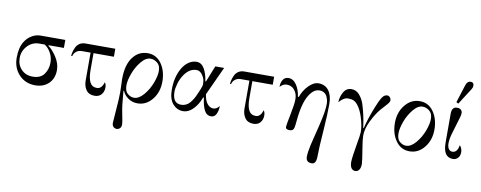

<svg xmlns="http://www.w3.org/2000/svg" viewBox="-78 -1124 4514 1800"><g transform="rotate(10 2179.0 -224.0)"><path d="M468 -456V-380H322V-374Q362 -346 401 -286Q440 -226 440 -164Q440 -84 391 -36Q342 12 262 12Q169 12 108.5 -52Q48 -116 48 -214Q48 -309 84 -367Q108 -407 148 -431.5Q188 -456 235 -456ZM225 -64Q300 -64 334 -111.5Q368 -159 368 -222Q368 -272 344.5 -314.5Q321 -357 285 -380H235Q167 -380 121.5 -330.5Q76 -281 76 -216Q76 -150 117.5 -107Q159 -64 225 -64Z M944 -456V-380H750V-222Q750 -142 770.5 -103Q791 -64 837 -64Q883 -64 902 -130Q916 -112 916 -82Q916 -42 893 -15Q870 12 828 12Q774 12 748 -24.5Q722 -61 722 -114V-380H640Q608 -380 586 -362.5Q564 -345 558 -318H548Q548 -341 559 -374Q570 -407 586 -425Q614 -456 658 -456Z M1195 -34Q1242 -34 1287.5 -88Q1333 -142 1357.5 -208Q1382 -274 1382 -319Q1382 -374 1351 -398Q1320 -422 1287 -422Q1241 -422 1197.5 -368.5Q1154 -315 1130 -249Q1106 -183 1106 -137Q1106 -82 1134.5 -58Q1163 -34 1195 -34ZM1236 12Q1186 12 1147 -15.5Q1108 -43 1093 -82L1088 -80L1094 -15Q1099 50 1106 92Q1108 106 1119 160Q1130 214 1130 232Q1130 257 1116.5 269.5Q1103 282 1086 282Q1069 282 1055.5 269.5Q1042 257 1042 232Q1042 215 1051 106.5Q1060 -2 1060 -62Q1060 -82 1058 -134.5Q1056 -187 1056 -188Q1056 -322 1110.5 -395Q1165 -468 1252 -468Q1334 -468 1383 -399Q1432 -330 1432 -228Q1432 -128 1375.5 -58Q1319 12 1236 12Z M1670 10Q1612 10 1572 -36Q1532 -82 1532 -172Q1532 -286 1577 -369Q1602 -416 1639 -442Q1676 -468 1716 -468Q1763 -468 1790.5 -421Q1818 -374 1828 -303L1834 -301L1896 -456H1980L1855 -184Q1863 -124 1888 -94Q1913 -64 1945 -64Q1977 -64 2002 -98Q2002 -52 1986 -20Q1970 12 1938 12Q1894 12 1872.5 -30.5Q1851 -73 1841 -150H1835Q1817 -105 1802 -82Q1742 10 1670 10ZM1642 -46Q1667 -46 1688.5 -56.5Q1710 -67 1725 -85Q1740 -103 1753.5 -125.5Q1767 -148 1777 -173Q1787 -198 1798 -222Q1812 -256 1812 -270Q1812 -306 1802 -329Q1774 -392 1729 -392Q1665 -392 1617 -326Q1588 -285 1574 -236.5Q1560 -188 1560 -157Q1560 -46 1642 -46Z M2456 -456V-380H2262V-222Q2262 -142 2282.5 -103Q2303 -64 2349 -64Q2395 -64 2414 -130Q2428 -112 2428 -82Q2428 -42 2405 -15Q2382 12 2340 12Q2286 12 2260 -24.5Q2234 -61 2234 -114V-380H2152Q2120 -380 2098 -362.5Q2076 -345 2070 -318H2060Q2060 -341 2071 -374Q2082 -407 2098 -425Q2126 -456 2170 -456Z M2647 -12Q2647 -30 2668 -133Q2689 -236 2689 -282Q2689 -334 2661 -369Q2633 -404 2586 -404Q2551 -404 2522 -371Q2522 -414 2540 -441Q2558 -468 2592 -468Q2637 -468 2668 -422Q2699 -376 2708 -311L2716 -309Q2738 -373 2784.5 -420.5Q2831 -468 2878 -468Q2940 -468 2975 -422Q3010 -375 3010 -293Q3010 -201 3000 -58Q2986 131 2986 207Q2986 282 2944 282Q2888 282 2888 230Q2888 186 2903.5 117Q2919 48 2934 -8Q2951 -72 2968.5 -154Q2986 -236 2986 -292Q2986 -309 2982 -326.5Q2978 -344 2969 -362.5Q2960 -381 2941.5 -392.5Q2923 -404 2898 -404Q2854 -404 2820 -362.5Q2786 -321 2767.5 -261Q2749 -201 2740 -128Q2734 -78 2731.5 -47Q2729 -16 2719 -2Q2709 12 2684 12Q2647 12 2647 -12Z M3306 206Q3306 166 3330 27Q3346 -61 3346 -87Q3346 -143 3323.5 -217.5Q3301 -292 3268 -333Q3247 -359 3226.5 -367.5Q3206 -376 3174 -376Q3132 -376 3090 -325Q3090 -374 3116 -421Q3142 -468 3191 -468Q3236 -468 3267 -432.5Q3298 -397 3314 -349Q3346 -249 3362 -128H3367Q3389 -224 3440 -348Q3453 -379 3458.5 -391.5Q3464 -404 3476.5 -426.5Q3489 -449 3502.5 -458.5Q3516 -468 3532 -468Q3546 -468 3557 -455.5Q3568 -443 3568 -427Q3568 -416 3559 -403Q3550 -390 3525.5 -363.5Q3501 -337 3489 -323Q3448 -274 3411 -198Q3374 -122 3374 -60Q3374 -22 3386 50Q3408 184 3408 206Q3408 242 3394.5 262Q3381 282 3357 282Q3333 282 3319.5 262Q3306 242 3306 206Z M3785 -34Q3832 -34 3877.5 -88Q3923 -142 3947.5 -208Q3972 -274 3972 -319Q3972 -374 3941 -398Q3910 -422 3877 -422Q3831 -422 3787.5 -368.5Q3744 -315 3720 -249Q3696 -183 3696 -137Q3696 -82 3724.5 -58Q3753 -34 3785 -34ZM3826 12Q3744 12 3695 -57Q3646 -126 3646 -228Q3646 -328 3702.5 -398Q3759 -468 3842 -468Q3924 -468 3973 -399Q4022 -330 4022 -228Q4022 -128 3965.5 -58Q3909 12 3826 12Z M4278 -730Q4310 -730 4310 -699Q4310 -688 4307 -679Q4304 -670 4299 -663Q4294 -656 4288 -646L4200 -508L4180 -518L4230 -676Q4235 -693 4239.5 -702.5Q4244 -712 4254 -721Q4264 -730 4278 -730ZM4196 -468Q4246 -468 4246 -421Q4246 -406 4234 -368L4193 -231Q4174 -170 4174 -126Q4174 -93 4187 -73.5Q4200 -54 4222 -54Q4270 -54 4281 -125Q4292 -118 4299 -99Q4306 -80 4306 -66Q4306 -29 4288 -10Q4269 12 4240 12Q4193 12 4169.5 -22Q4146 -56 4146 -130V-403Q4146 -468 4196 -468Z"/></g></svg>

Font: Old Standard TT
Style: Regular
Weight: 400
Designer: Alexey Kryukov <alexios@thessalonica.org.ru>
Version: Version 2.2